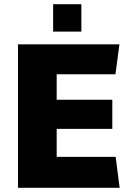

<svg xmlns="http://www.w3.org/2000/svg" viewBox="-20 -898 640 918"><path d="M66 0V-686H551L532 -543H251V-421H517V-282H251V-148H533L552 0ZM234 -747V-878H369V-747Z"/></svg>

Font: Chivo Mono Medium ExtraBold
Style: Regular
Weight: 800
Monospace: yes
Version: Version 1.008